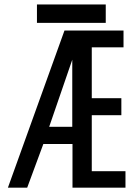

<svg xmlns="http://www.w3.org/2000/svg" viewBox="-20 -866 640 886"><path d="M150.5 -845.5H468V-760.5H150.5ZM277.5 -725H550V-647.5H403.5V-413H540V-334.5H403.5V-76H559V0H314.5V-201.5H180L105.5 0H16.5ZM313.5 -281V-590.5L207 -281Z"/></svg>

Font: JuliaMono Medium
Style: Regular
Weight: 500
Monospace: yes
Designer: cormullion
Foundry: corm
Version: Version 0.054; ttfautohint (v1.8.4)